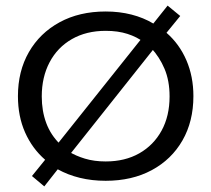

<svg xmlns="http://www.w3.org/2000/svg" viewBox="-20 -635 754 685"><path d="M138 30 94 -7 141 -65Q95 -105 69.5 -162.5Q44 -220 44 -292Q44 -381 83 -449Q122 -517 192.5 -555.5Q263 -594 357 -594Q406 -594 449 -583Q492 -572 527 -551L578 -615L623 -578L574 -518Q620 -478 645 -420Q670 -362 670 -292Q670 -202 631 -134Q592 -66 521.5 -28Q451 10 357 10Q308 10 265 -0.5Q222 -11 186 -31ZM129 -291Q129 -239 145 -196Q161 -153 195 -120L180 -115L487 -500L492 -485Q469 -503 435 -514Q401 -525 357 -525Q288 -525 236.5 -495.5Q185 -466 157 -413Q129 -360 129 -291ZM227 -81 224 -95Q250 -79 283 -69Q316 -59 357 -59Q426 -59 477 -88Q528 -117 556.5 -169Q585 -221 585 -291Q585 -347 567 -389.5Q549 -432 519 -464L532 -465Z"/></svg>

Font: Rokkitt
Style: Regular
Weight: 400
Designer: Vernon Adams
Foundry: Vernon Adams
Version: Version 3.103